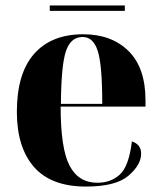

<svg xmlns="http://www.w3.org/2000/svg" viewBox="-20 -676 592 706"><path d="M296 10Q406 10 452.5 -30Q499 -70 499 -111Q499 -145 465 -156Q454 -65 421 -34.5Q388 -4 338 -4Q269 -4 236 -66.5Q203 -129 203 -284H515V-307Q515 -427 452.5 -488.5Q390 -550 286 -550Q169 -550 105.5 -478Q42 -406 42 -265Q42 -134 105 -62Q168 10 296 10ZM204 -294Q205 -436 222.5 -488Q240 -540 284 -540Q323 -540 339.5 -488.5Q356 -437 356 -294ZM163 -636V-656H439V-636Z"/></svg>

Font: Noto Serif Display SemiCondensed Extra
Style: Regular
Weight: 800
Width: 4
Designer: Monotype Design Team
Foundry: Monotype Imaging Inc.
Version: Version 1.900